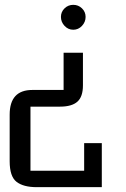

<svg xmlns="http://www.w3.org/2000/svg" viewBox="-20 -770 521 794"><path d="M20 -296Q20 -398 114 -398H243V-552H323V-417Q323 -370 300 -349.5Q277 -329 228 -329H106V-64H328V-178H401V4H132Q77 4 48.5 -18Q20 -40 20 -103ZM283 -647Q262 -647 247 -663Q232 -679 232 -700Q232 -721 247 -735.5Q262 -750 283 -750Q304 -750 319 -735.5Q334 -721 334 -700Q334 -679 319 -663Q304 -647 283 -647Z"/></svg>

Font: Kelly Slab
Style: Regular
Weight: 400
Designer: Denis Masharov
Foundry: Denis Masharov
Version: Version 1.001